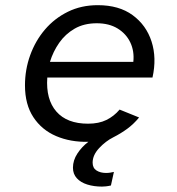

<svg xmlns="http://www.w3.org/2000/svg" viewBox="-20 -527 672 728"><path d="M366.8 180.5Q336.1 180.5 311.1 172.7Q286 164.9 271.3 148.8Q256.6 132.8 256.6 108.9Q256.6 81 273.3 55.3Q290.1 29.6 315 10.7Q247.5 12.3 192.9 -11Q138.3 -34.3 106.5 -82.7Q74.7 -131 74.7 -203.2Q74.7 -262.9 94.4 -317.6Q114.2 -372.4 150.4 -414.9Q186.6 -457.4 237.4 -482.4Q288.1 -507.4 350.8 -507.4Q431.4 -507.4 483 -469.5Q534.7 -431.6 554.7 -369.4Q574.7 -307.2 558.2 -233H159.3Q153.5 -150.2 193.7 -104.1Q233.8 -58 313.8 -58Q354.7 -58 383.4 -72.1Q412.1 -86.2 433.5 -111.5L507.4 -81.6Q487.4 -57.1 462.9 -39Q438.3 -20.9 409.6 -6.4Q380.3 8.3 355.7 34.8Q331.2 61.3 331.2 89.7Q331.2 110 345.9 119.4Q360.5 128.8 382.5 128.8Q390.1 128.8 397.9 127.6Q405.7 126.5 411.9 124.8L400.6 176.3Q390.3 178.7 381.7 179.6Q373.1 180.5 366.8 180.5ZM169.4 -292.4H485.5Q489.8 -333 474.1 -366Q458.5 -398.9 426.1 -418.9Q393.6 -438.8 347 -438.8Q298.6 -438.8 263.1 -418.4Q227.7 -398 204.5 -364.7Q181.3 -331.5 169.4 -292.4Z"/></svg>

Font: Atkinson Hyperlegible Mono ExtraLight
Style: Italic
Weight: 200
Italic angle: -12°
Monospace: yes
Designer: Elliott Scott, Megan Eiswerth, Linus Boman, Theodore Petrosky, Letters from Sweden
Foundry: Applied Design Works, Letters from Sweden
Version: Version 2.001